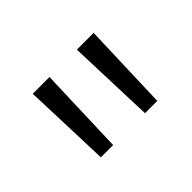

<svg xmlns="http://www.w3.org/2000/svg" viewBox="-66 -1010 724 724"><g transform="rotate(-45 296.5 -647.5)"><path d="M146 -471.7 133.8 -822.8H223.1L211.4 -471.7ZM381.3 -471.7 369.1 -822.8H458.5L446.8 -471.7Z"/></g></svg>

Font: HaufeMerriweatherSansLt
Style: Regular
Weight: 300
Designer: Eben Sorkin
Foundry: Eben Sorkin
Version: Version 1.56